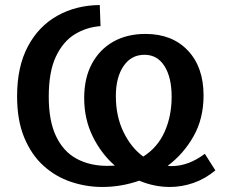

<svg xmlns="http://www.w3.org/2000/svg" viewBox="-20 -733 916 764"><path d="M387 11Q323 11 262 -9.5Q201 -30 153 -73.5Q105 -117 76.5 -185.5Q48 -254 48 -350Q48 -467 90.5 -547.5Q133 -628 207.5 -670Q282 -712 377 -713L380 -629Q324 -625 277.5 -596.5Q231 -568 202.5 -508Q174 -448 174 -348Q174 -251 203.5 -190Q233 -129 285.5 -101Q338 -73 407 -73Q422 -73 437 -74Q383 -121 349 -190Q315 -259 315 -343Q315 -422 345.5 -479Q376 -536 430.5 -567Q485 -598 559 -598Q665 -598 727.5 -532Q790 -466 790 -353Q790 -261 750 -190.5Q710 -120 647 -73Q654 -72 662 -72Q730 -72 795 -121L837 -55Q796 -21 749.5 -5Q703 11 656 11Q594 11 534 -14Q462 11 387 11ZM441 -351Q441 -270 471.5 -207.5Q502 -145 550 -110Q607 -146 635 -208.5Q663 -271 663 -348Q663 -425 634.5 -470Q606 -515 555 -515Q502 -515 471.5 -470Q441 -425 441 -351Z"/></svg>

Font: Bitter SemiBold
Style: Regular
Weight: 600
Designer: Sol Matas, and Bitter project Authors
Foundry: Sol Matas
Version: Version 2.001